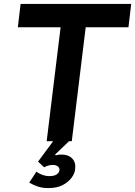

<svg xmlns="http://www.w3.org/2000/svg" viewBox="-20 -720 689 979"><path d="M166 155Q176 164 194.5 171Q213 178 232 178Q255 178 268 170Q281 162 283 149Q285 136 275 128.5Q265 121 250 121Q226 121 205 133L174 104L251 0H218L289 -581H71L85 -700H649L635 -581H417L346 0H332L261 68L264 72Q277 68 293 68Q329 68 348.5 88.5Q368 109 363 144Q361 165 344.5 187Q328 209 299 224Q270 239 227 239Q196 239 172.5 231Q149 223 129 211Z"/></svg>

Font: Haskoy Bold
Style: Italic
Weight: 700
Designer: Ertekin Erdin
Foundry: Ertekin Erdin
Version: Version 2.000; ttfautohint (v1.8.4.7-5d5b)